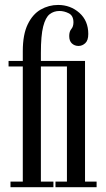

<svg xmlns="http://www.w3.org/2000/svg" viewBox="-20 -776 441 796"><path d="M23.5 0V-23H74.5V-500.5H15.5V-523.5H74.5V-564Q74.5 -633 95 -675.2Q115.5 -717.5 149 -736.5Q182.5 -755.5 221 -755.5Q272 -755.5 309 -722.8Q346 -690 346 -635Q346 -608.5 333.5 -597Q321 -585.5 305.5 -585.5Q289.5 -585.5 278.2 -595.8Q267 -606 267 -626.5Q267 -645.5 275.8 -655.8Q284.5 -666 284.5 -683.5Q284.5 -711 265.2 -720.8Q246 -730.5 226.5 -730.5Q203 -730.5 185.8 -717Q168.5 -703.5 159 -666Q149.5 -628.5 149.5 -556.5V-523.5H332.5V-23H380.5V0H210V-23H257.5V-500.5H149.5V-23H201.5V0Z"/></svg>

Font: Imbue 50pt
Style: Regular
Weight: 400
Designer: Tyler Finck
Foundry: Etcetera Type Company
Version: Version 1.102; ttfautohint (v1.8.3)